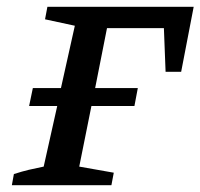

<svg xmlns="http://www.w3.org/2000/svg" viewBox="-20 -547 592 567"><path d="M15 0 21 -33Q46 -41 65 -45.5Q84 -50 109 -55L149 -234H66L77 -287H160L201 -471L113 -490L120 -527H552L515 -335H469L464 -464H296L261 -287H387L377 -234H250L214 -55L316 -37L309 0Z"/></svg>

Font: Piazzolla SC Medium
Style: Italic
Weight: 500
Italic angle: -11.3°
Designer: Juan Pablo del Peral
Foundry: Huerta Tipografica
Version: Version 1.330